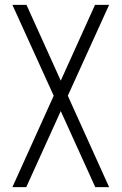

<svg xmlns="http://www.w3.org/2000/svg" viewBox="-20 -770 500 790"><path d="M31 0 201 -376 31 -750H89L240 -416H220L371 -750H429L259 -376L429 0H372L220 -335H240L88 0Z"/></svg>

Font: Mohave Light
Style: Regular
Weight: 300
Designer: Gumpita Rahayu
Foundry: Tokotype
Version: Version 2.003